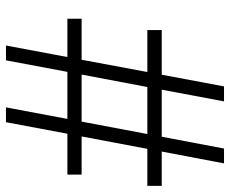

<svg xmlns="http://www.w3.org/2000/svg" viewBox="-82 -668 751 626"><g transform="rotate(90 293.0 -355.5)"><path d="M128.9 0 166.5 -200.2H41.5V-246.6H175.3L215.3 -460.9H78.6V-507.8H224.1L262.2 -710.9H311L272.9 -507.8H426.3L464.8 -710.9H513.2L474.6 -507.8H586.4V-460.9H465.8L425.3 -246.6H549.8V-200.2H416.5L378.9 0H330.6L368.2 -200.2H214.8L177.2 0ZM223.6 -246.6H377L417.5 -460.9H264.2Z"/></g></svg>

Font: Vazirmatn UI ExtraLight
Style: Regular
Weight: 200
Designer: Saber Rastikerdar
Foundry: Saber Rastikerdar
Version: Version 33.003